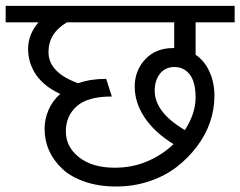

<svg xmlns="http://www.w3.org/2000/svg" viewBox="-35 -667 840 671"><path d="M183 -76.8Q120.8 -135 120.8 -217.4Q120.8 -250.3 134.5 -282.4Q148.1 -314.5 175.4 -338.7Q118.3 -365.5 90.7 -406.2Q63.2 -446.9 63.2 -496.7Q63.2 -546.5 99.6 -589H-15.2V-646.6H785.1V-589H648.6V-475.7Q679.5 -455 696.9 -416.8Q714.4 -378.7 714.4 -331.6Q714.4 -284.6 698.9 -239.9Q683.5 -195.1 653.4 -155.2Q623.4 -115.3 582.7 -83.7Q542 -52.1 487.1 -33.6Q432.3 -15.2 371.3 -15.2Q310.4 -15.2 261.6 -31.9Q212.8 -48.5 183 -76.8ZM366 -80.9Q427.2 -80.9 479.5 -103.1Q531.9 -125.4 571.3 -163.3Q505.1 -204.2 470.4 -256.3Q435.8 -308.4 435.8 -364.3Q435.8 -420.1 472.4 -459.6Q509.1 -499 569.8 -499H573.8V-589H199.2Q134.5 -551.6 134.5 -484.8Q134.5 -413.5 238.1 -376.1Q280.6 -391.3 333.7 -391.3H336.2L355.9 -329.6H352.4Q271.5 -329.6 233.3 -295.8Q195.1 -261.9 195.1 -207.8Q195.1 -153.7 241.4 -117.3Q287.7 -80.9 366 -80.9ZM505.6 -350.4Q505.6 -274.5 611.2 -212.3Q648.6 -271 648.6 -325.6Q648.6 -380.2 628.2 -406.5Q607.7 -432.8 575.1 -432.8Q542.5 -432.8 524 -409.3Q505.6 -385.7 505.6 -350.4Z"/></svg>

Font: KhulaRegular
Style: Regular
Weight: 400
Designer: Erin McLaughlin, Steve Matteson
Version: Version 1.001;PS 1.0;hotconv 1.0.72;makeotf.lib2.5.5900; ttf